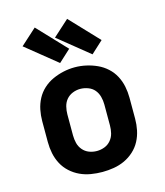

<svg xmlns="http://www.w3.org/2000/svg" viewBox="-117 -877 835 973"><g transform="rotate(-15 300.0 -390.0)"><path d="M300 8Q270 8 240 3Q210 -2 183 -14.5Q156 -27 133.5 -47.5Q111 -68 97 -94.5Q83 -121 77 -150.5Q71 -180 71 -210V-320Q71 -350 77 -379.5Q83 -409 97 -435.5Q111 -462 133.5 -482.5Q156 -503 183.5 -515.5Q211 -528 240.5 -534.5Q270 -541 300 -541Q330 -541 359.5 -534.5Q389 -528 416.5 -515.5Q444 -503 466.5 -482.5Q489 -462 503 -435.5Q517 -409 523 -379.5Q529 -350 529 -320V-210Q529 -180 523 -150.5Q517 -121 503 -94.5Q489 -68 466.5 -47.5Q444 -27 417 -14.5Q390 -2 360 3Q330 8 300 8ZM300 -102Q321 -102 340.5 -109.5Q360 -117 373.5 -133Q387 -149 392 -169Q397 -189 397 -210V-320Q397 -341 391.5 -361.5Q386 -382 373 -397.5Q360 -413 339.5 -420.5Q319 -428 299 -428Q278 -428 258.5 -420Q239 -412 226 -396.5Q213 -381 208 -360.5Q203 -340 203 -320V-210Q203 -189 208 -169Q213 -149 226.5 -133Q240 -117 259.5 -109.5Q279 -102 300 -102ZM405 -581 243 -712 327 -788 468 -639ZM235 -581 73 -712 157 -788 298 -639Z"/></g></svg>

Font: Iosevka Curly XBdEx
Style: Regular
Weight: 800
Width: 7
Monospace: yes
Designer: Belleve Invis
Foundry: Belleve Invis
Version: Version 11.1.0; ttfautohint (v1.8.3)